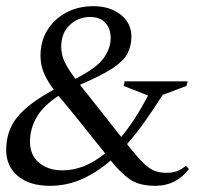

<svg xmlns="http://www.w3.org/2000/svg" viewBox="-20 -591 641 621"><path d="M141 10Q76 10 38 -21.5Q0 -53 0 -106Q0 -169 37 -213.5Q74 -258 154 -301Q135 -326 123 -352.5Q111 -379 111 -411Q111 -458 133.5 -494Q156 -530 194.5 -550.5Q233 -571 282 -571Q336 -571 370.5 -543.5Q405 -516 405 -473Q405 -442 392 -417.5Q379 -393 343 -369.5Q307 -346 239 -317L238 -318Q243 -311 248.5 -304Q254 -297 260 -290L372 -148Q417 -202 459 -282L380 -313L383 -328H587L583 -313L506 -284Q477 -238 448.5 -198Q420 -158 391 -125L402 -111Q427 -80 445 -62.5Q463 -45 480 -38.5Q497 -32 520 -32Q555 -32 580 -54H582L591 -44Q549 10 483 10Q430 10 400 -11Q370 -32 338 -72Q293 -33 244.5 -11.5Q196 10 141 10ZM178 -439Q178 -413 190 -389Q202 -365 224 -336Q294 -372 316 -404Q338 -436 338 -467Q338 -498 321 -517Q304 -536 271 -536Q233 -536 205.5 -510Q178 -484 178 -439ZM77 -133Q77 -89 106.5 -64.5Q136 -40 182 -40Q253 -40 320 -95L219 -221Q206 -237 193.5 -252Q181 -267 169 -281Q119 -248 98 -211Q77 -174 77 -133Z"/></svg>

Font: Spectral SC
Style: Italic
Weight: 400
Italic angle: -10°
Designer: Jean-Baptiste Levee
Foundry: Production Type
Version: Version 2.001